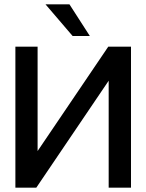

<svg xmlns="http://www.w3.org/2000/svg" viewBox="-20 -866 676 886"><path d="M190 -846H300.5L394.5 -700H315ZM153.5 -650.5V-169L479.5 -650.5H584.5V0H481.5V-493.5L147.5 0H51V-650.5Z"/></svg>

Font: Overused Grotesk Medium
Style: Regular
Weight: 525
Version: Version 0.004